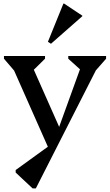

<svg xmlns="http://www.w3.org/2000/svg" viewBox="-20 -795 611 1066"><path d="M264 61 38 -449H74V-385L2 -469V-484H230V-469L161 -401H150V-448L326 -51L293 -48L442 -460V-404H431L359 -469V-484H569V-469L498 -388V-449H535L179 251H161L67 163V149L266 5ZM263 -552 246 -563 332 -775H336L437 -708V-705Z"/></svg>

Font: Platypi Light
Style: Regular
Weight: 400
Version: Version 1.200